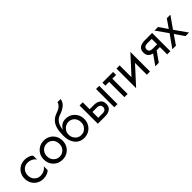

<svg xmlns="http://www.w3.org/2000/svg" viewBox="261 -2083 3421 3421"><g transform="rotate(-45 1971.5 -372.5)"><path d="M111 -230Q111 -182 131.5 -145Q152 -108 187.5 -86.5Q223 -65 268 -65Q324 -65 368 -90Q412 -115 428 -149V-49Q404 -21 359.5 -5.5Q315 10 268 10Q201 10 147 -21Q93 -52 61.5 -106.5Q30 -161 30 -230Q30 -300 61.5 -354Q93 -408 147 -439Q201 -470 268 -470Q315 -470 359.5 -454.5Q404 -439 428 -411V-311Q412 -345 368 -370Q324 -395 268 -395Q223 -395 187.5 -374Q152 -353 131.5 -315.5Q111 -278 111 -230Z M513 -230Q513 -300 544.5 -354Q576 -408 630 -439Q684 -470 751 -470Q819 -470 872.5 -439Q926 -408 957.5 -354Q989 -300 989 -230Q989 -161 957.5 -106.5Q926 -52 872.5 -21Q819 10 751 10Q684 10 630 -21Q576 -52 544.5 -106.5Q513 -161 513 -230ZM594 -230Q594 -182 614.5 -145Q635 -108 670.5 -86.5Q706 -65 751 -65Q796 -65 831.5 -86.5Q867 -108 887.5 -145Q908 -182 908 -230Q908 -278 887.5 -315.5Q867 -353 831.5 -374Q796 -395 751 -395Q706 -395 670.5 -374Q635 -353 614.5 -315.5Q594 -278 594 -230Z M1059 -290Q1059 -384 1077 -456Q1095 -528 1140.5 -578.5Q1186 -629 1266 -656Q1334 -679 1367.5 -711.5Q1401 -744 1408 -780H1487Q1480 -713 1424 -665Q1368 -617 1286 -591Q1228 -572 1195 -536Q1162 -500 1147 -454.5Q1132 -409 1130 -362Q1154 -414 1197.5 -442Q1241 -470 1297 -470Q1365 -470 1418.5 -439Q1472 -408 1503.5 -354Q1535 -300 1535 -230Q1535 -161 1503.5 -106.5Q1472 -52 1418.5 -21Q1365 10 1297 10Q1230 10 1176 -23.5Q1122 -57 1090.5 -124Q1059 -191 1059 -290ZM1139 -230Q1139 -182 1160 -145Q1181 -108 1216.5 -86.5Q1252 -65 1297 -65Q1342 -65 1377.5 -86.5Q1413 -108 1433.5 -145Q1454 -182 1454 -230Q1454 -278 1433.5 -315.5Q1413 -353 1377.5 -374Q1342 -395 1297 -395Q1262 -395 1225.5 -376Q1189 -357 1164 -320Q1139 -283 1139 -230Z M2060 -460H2140V0H2060ZM1645 -460H1725V-286H1835Q1906 -286 1954.5 -251.5Q2003 -217 2003 -143Q2003 -69 1954.5 -34.5Q1906 0 1835 0H1645ZM1835 -216H1725V-70H1835Q1879 -70 1901 -89.5Q1923 -109 1923 -143Q1923 -178 1901 -197Q1879 -216 1835 -216Z M2220 -460H2490V-385H2395V0H2315V-385H2220Z M2655 -460V-162L2960 -495V0H2880V-298L2575 35V-460Z M3181 0H3093L3227 -189Q3177 -199 3146 -231Q3115 -263 3115 -322Q3115 -372 3137 -402Q3159 -432 3197.5 -446Q3236 -460 3283 -460H3473V0H3393V-184H3311ZM3283 -254H3393V-390H3283Q3195 -390 3195 -322Q3195 -254 3283 -254Z M3843 -460H3933L3776 -237L3943 0H3853L3733 -174L3613 0H3523L3690 -237L3533 -460H3623L3733 -300Z"/></g></svg>

Font: Von Book
Style: Regular
Weight: 400
Version: Version 4.000; ttfautohint (v1.8.4.7-5d5b)